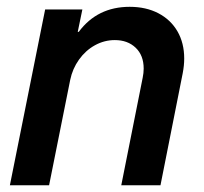

<svg xmlns="http://www.w3.org/2000/svg" viewBox="-20 -549 605 569"><path d="M113.8 -521H224.1L210.4 -454.6H213.4Q268.6 -528.8 364.3 -528.8Q412.6 -528.8 449.2 -509.8Q485.8 -490.7 505.9 -456.1Q525.9 -421.4 525.9 -375.5Q525.9 -355 521.5 -332L455.6 0H339.4L402.8 -318.4Q405.8 -333 405.8 -345.7Q405.8 -384.8 382.1 -407.5Q358.4 -430.2 320.3 -430.2Q289.1 -430.2 261.2 -414.8Q233.4 -399.4 214.1 -372.3Q194.8 -345.2 188 -312L125.5 0H9.3Z"/></svg>

Font: Reddit Sans Chocolate SemiBold
Style: Italic
Weight: 600
Italic angle: -11.25°
Designer: Stephen Hutchings
Version: Version 1.013